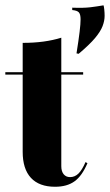

<svg xmlns="http://www.w3.org/2000/svg" viewBox="-24 -691 413 722"><path d="M271.8 -488.7 263.7 -490.3Q271.8 -541.1 275.4 -571.4Q279 -601.6 279 -618.5Q279 -637.1 272.6 -644.4Q266.1 -651.6 247.6 -653.2V-662.1Q290.3 -660.5 316.1 -663.7Q341.9 -666.9 365.3 -671Q366.9 -666.9 368.1 -655.2Q369.4 -643.5 369.4 -631.5Q369.4 -612.9 361.7 -592.7Q354 -572.6 333.5 -548Q312.9 -523.4 271.8 -488.7ZM183.1 11.3Q123.4 11.3 92.3 -22.2Q61.3 -55.6 61.3 -120.2V-209.7H206.5V-66.1Q206.5 -46.8 215.3 -35.9Q224.2 -25 239.5 -25Q257.3 -25 271 -38.3Q284.7 -51.6 297.6 -81.5L304.8 -77.4Q284.7 -29.8 256.5 -9.3Q228.2 11.3 183.1 11.3ZM61.3 -209.7V-529.8Q104 -529.8 139.5 -534.7Q175 -539.5 206.5 -549.2V-209.7ZM-4 -410.5V-419.4H288.7V-410.5Z"/></svg>

Font: Playfair 144pt SemiCondensed Black
Style: Regular
Weight: 900
Width: 4
Designer: Claus Eggers Sørensen
Foundry: Claus Eggers Sørensen
Version: Version 2.203